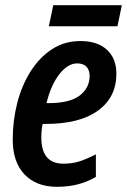

<svg xmlns="http://www.w3.org/2000/svg" viewBox="-20 -709 489 739"><path d="M199 10Q120 10 74.5 -37.5Q29 -85 29 -172Q29 -245 46.5 -313Q64 -381 98 -434.5Q132 -488 180 -519.5Q228 -551 290 -551Q355 -551 391.5 -517.5Q428 -484 428 -425Q428 -335 357.5 -283.5Q287 -232 156 -232H144Q139 -206 139 -180Q139 -79 224 -79Q257 -79 284.5 -87.5Q312 -96 349 -115V-28Q314 -8 278 1Q242 10 199 10ZM166 -312Q249 -312 287 -341.5Q325 -371 325 -417Q325 -439 313 -452Q301 -465 277 -465Q241 -465 208.5 -423.5Q176 -382 159 -312ZM168 -608 185 -689H449L432 -608Z"/></svg>

Font: Noto Sans Condensed SemiBold
Style: Italic
Weight: 600
Width: 3
Italic angle: -12°
Designer: Monotype Design Team
Foundry: Monotype Imaging Inc.
Version: Version 2.013; ttfautohint (v1.8.4.7-5d5b)